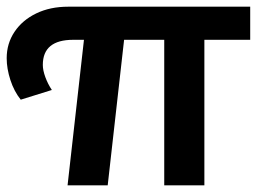

<svg xmlns="http://www.w3.org/2000/svg" viewBox="-32 -554 778 574"><path d="M716 -435H579V0H459V-435H339L290 0H170L219 -435H187Q96 -435 96 -360Q96 -344 103.5 -323.5Q111 -303 123 -285L30 -256Q10 -281 -1 -315Q-12 -349 -12 -380Q-12 -424 11.5 -459Q35 -494 76.5 -514Q118 -534 172 -534H716Z"/></svg>

Font: APTA Sans SemiBold
Style: Bold
Weight: 600
Version: Version 7.200